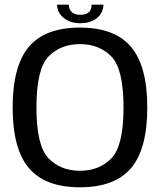

<svg xmlns="http://www.w3.org/2000/svg" viewBox="-20 -799 695 824"><path d="M323 4.8Q472.2 4.8 542.2 -77.3Q612.1 -159.5 612.1 -337.5Q612.1 -515.4 542.2 -598Q472.2 -680.6 323 -680.6Q173.7 -680.6 104 -598.3Q34.3 -515.9 34.3 -337.5Q34.3 -159.5 104.3 -77.3Q174.2 4.8 323 4.8ZM323 -66.1Q240.3 -66.1 188.3 -119.6Q136.4 -173 136.4 -337.5Q136.4 -503.2 188.3 -556.5Q240.3 -609.7 323 -609.7Q406.1 -609.7 458.1 -556.5Q510.1 -503.2 510.1 -337.5Q510.1 -173 458.1 -119.6Q406.1 -66.1 323 -66.1ZM324.2 -699.3Q356.7 -699.3 378.9 -710.5Q401.2 -721.6 412.5 -739.7Q423.9 -757.7 423.9 -779.1H373.2Q373.2 -766.8 368.8 -756.9Q364.4 -746.9 353.7 -741.3Q343 -735.6 324.2 -735.6Q307.4 -735.6 296.6 -741.4Q285.9 -747.2 280.6 -756.9Q275.4 -766.6 275.4 -779.1H224.8Q224.8 -757.7 237.1 -739.7Q249.3 -721.6 271.4 -710.5Q293.5 -699.3 324.2 -699.3Z"/></svg>

Font: Anybody Thin
Style: Regular
Weight: 100
Designer: Tyler Finck
Foundry: Etcetera Type Company
Version: Version 1.114;gftools[0.9.25]